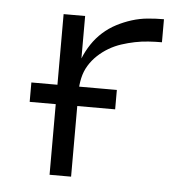

<svg xmlns="http://www.w3.org/2000/svg" viewBox="-44 -587 638 631"><g transform="rotate(5 275.0 -271.0)"><path d="M142 0V-530H213V-390Q223 -415 238 -437.5Q253 -460 273 -478Q293 -496 317 -508.5Q341 -521 366.5 -529Q392 -537 418.5 -539.5Q445 -542 472 -542V-466Q450 -466 427.5 -464.5Q405 -463 383 -458.5Q361 -454 339.5 -447Q318 -440 298.5 -428.5Q279 -417 262.5 -401.5Q246 -386 234.5 -367Q223 -348 218 -325.5Q213 -303 213 -281V0ZM338 -233H56V-297H338Z"/></g></svg>

Font: Lode Term
Style: Regular
Weight: 400
Monospace: yes
Designer: Belleve Invis
Foundry: Belleve Invis
Version: Version 29.2.0